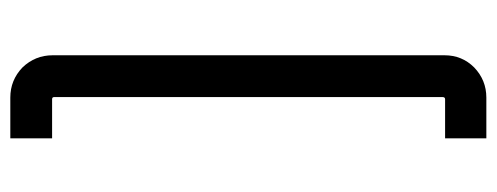

<svg xmlns="http://www.w3.org/2000/svg" viewBox="-308 -532 940 363"><g transform="rotate(-90 161.5 -350.0)"><path d="M159 -800H82V-721H156Q160 -721 160 -717V17Q160 22 156 22H82V100H159Q192 100 216 77Q239 54 239 21V-720Q239 -753 216 -777Q192 -800 159 -800Z"/></g></svg>

Font: Unageo
Style: Regular
Weight: 400
Designer: Richard Sepsi
Foundry: Richard Sepsi
Version: Version 2.000